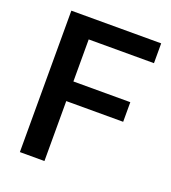

<svg xmlns="http://www.w3.org/2000/svg" viewBox="-131 -809 810 907"><g transform="rotate(20 274.5 -355.5)"><path d="M481.9 -399.9H195.8V-611.3H523.9V-710.9H72.3V0H195.8V-301.3H481.9Z"/></g></svg>

Font: Shabnam Medium
Style: Regular
Weight: 500
Foundry: DejaVu fonts team - Redesigned by Saber Rastikerdar - Based on Vazir font
Version: Version 5.0.1